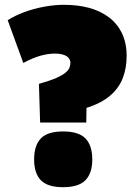

<svg xmlns="http://www.w3.org/2000/svg" viewBox="-20 -769 559 799"><path d="M147 -259 142 -420Q188 -433 214 -444.5Q240 -456 253 -467Q266 -478 269.5 -488.5Q273 -499 273 -508Q273 -516 269 -523Q265 -530 257.5 -535Q250 -540 237.5 -543Q225 -546 208 -546Q180 -546 148 -537Q116 -528 77 -507L12 -685Q42 -704 81 -718.5Q120 -733 163.5 -741Q207 -749 246 -749Q303 -749 350 -736.5Q397 -724 432.5 -697.5Q468 -671 487.5 -630.5Q507 -590 507 -536Q507 -487 491.5 -445.5Q476 -404 439.5 -372Q403 -340 340 -320L339 -259ZM122 -105Q122 -164 150 -193Q178 -222 243 -222Q307 -222 335.5 -193Q364 -164 364 -105Q364 -48 335.5 -19Q307 10 243 10Q178 10 150 -19Q122 -48 122 -105Z"/></svg>

Font: Georama ExtraCondensed Thin Black
Style: Regular
Weight: 900
Version: Version 1.001